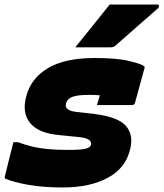

<svg xmlns="http://www.w3.org/2000/svg" viewBox="-36 -813 719 844"><path d="M380 -558Q480 -558 533.5 -544.5Q587 -531 596 -523Q602 -519 599 -513L558 -363Q555 -351 543 -351H390L396 -370Q398 -377 400 -383Q402 -389 403 -394Q393 -395 382.5 -395.5Q372 -396 356 -396Q304 -396 281.5 -387Q259 -378 254 -358Q246 -327 300 -321L379 -312Q483 -299 517.5 -259.5Q552 -220 536 -157Q517 -74 438 -31.5Q359 11 241 11Q153 11 88.5 -0.5Q24 -12 -11 -27Q-17 -29 -15 -36Q-5 -75 4 -113Q13 -151 23 -188H43Q75 -176 106.5 -168.5Q138 -161 176 -157.5Q214 -154 265 -154Q321 -154 341 -159.5Q361 -165 364 -176Q367 -190 354 -199Q341 -208 306 -211L226 -219Q134 -227 97 -271.5Q60 -316 79 -388Q99 -468 174 -513Q249 -558 380 -558ZM446 -793H656Q662 -793 663 -787.5Q664 -782 659 -777Q610 -734 567.5 -697Q525 -660 471 -612Q464 -605 449 -605H295Q333 -652 370.5 -698.5Q408 -745 446 -793Z"/></svg>

Font: Recursive Mn Lnr St Blk
Style: Italic
Weight: 900
Italic angle: -15°
Monospace: yes
Version: Version 1.079;hotconv 1.0.112;makeotfexe 2.5.65598; ttfautoh